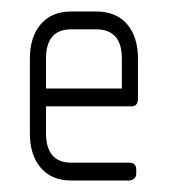

<svg xmlns="http://www.w3.org/2000/svg" viewBox="-20 -314 296 334"><path d="M209 -129H60V-83Q60 -31 104 -31H205Q217 -31 217 -19V-12Q217 -6 213 -3Q209 0 205 0H104Q70 0 51 -22Q32 -44 32 -82V-212Q32 -250 51 -272Q70 -294 104 -294H147Q182 -294 201 -272Q220 -250 220 -212V-143Q220 -129 209 -129ZM192 -212Q192 -263 147 -263H104Q60 -263 60 -212V-160H192Z"/></svg>

Font: Chathura
Style: Regular
Weight: 400
Designer: Appaji Ambarisha Darbha
Foundry: Aditya Fonts
Version: Version 1.001 2016